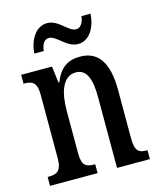

<svg xmlns="http://www.w3.org/2000/svg" viewBox="-111 -818 746 897"><g transform="rotate(-15 262.0 -369.0)"><path d="M318 -606C374 -606 406 -664 410 -728H366C363 -701 351 -675 326 -675C290 -675 257 -738 202 -738C145 -738 112 -678 108 -616H154C156 -643 167 -669 192 -669C229 -669 262 -606 318 -606ZM19 0H249V-43H244C209 -43 185 -51 185 -110V-319C185 -402 206 -481 272 -481C325 -481 343 -428 343 -343V0H502V-43H498C463 -43 442 -52 442 -115V-350C442 -487 395 -547 310 -547C250 -547 212 -521 186 -456H182L172 -536H23V-493H27C62 -493 87 -484 87 -425V-115C87 -52 61 -43 25 -43H19Z"/></g></svg>

Font: Noto Serif Georgian ExtraCondensed Medium
Style: Regular
Weight: 500
Width: 2
Designer: Monotype Design Team, Akaki Razmadze
Foundry: Google LLC
Version: Version 2.003